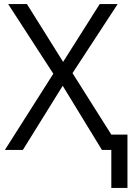

<svg xmlns="http://www.w3.org/2000/svg" viewBox="-20 -734 659 940"><path d="M525 -75H604V186H525V0H479L287 -314L92 0H4L241 -373L20 -714H112L289 -431L468 -714H556L335 -376Z"/></svg>

Font: Stephens Clock
Style: Regular
Weight: 400
Designer: Peter Wiegel (catfonts.de) with slight modifications by DT1.org
Version: Version 0.9.1